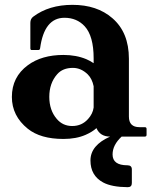

<svg xmlns="http://www.w3.org/2000/svg" viewBox="-20 -567 638 797"><path d="M368.7 -120.6V-209Q362.3 -240.2 344.2 -258.3Q316.4 -285.2 282.7 -285.2Q240.2 -285.2 217.3 -258.8Q184.6 -221.7 184.6 -165Q184.6 -109.4 215.8 -73.2Q240.7 -43.9 279.8 -43.9Q319.8 -43.9 345.7 -73.2Q365.2 -94.7 368.7 -120.6ZM437 0Q395.5 0 380.4 -35.2Q363.3 -19.5 335.4 -7.3Q296.4 9.8 243.2 9.8Q147.9 9.8 95.2 -32.7Q29.3 -85.9 29.3 -164.6Q29.3 -247.6 95.7 -296.4Q153.3 -338.9 243.2 -338.9Q296.4 -338.9 338.4 -321.3Q352.5 -315.4 368.7 -304.7V-324.7Q368.7 -417.5 331.5 -458Q298.8 -493.2 247.6 -493.2Q163.6 -493.2 146.5 -366.7Q145.5 -359.4 139.2 -359.4H111.3Q106 -359.4 106 -366.7V-472.2Q106 -488.8 117.7 -497.6Q183.1 -546.9 280.8 -546.9Q382.8 -546.9 446.3 -491.7Q515.1 -432.6 515.1 -323.2V-83Q515.1 -39.1 559.1 -39.1H581.1Q588.4 -39.1 588.4 -31.7V-7.3Q588.4 0 581.1 0H484.9Q447.3 34.7 447.3 74.2Q447.3 119.1 508.8 119.1Q527.3 119.1 527.3 136.2V192.9Q527.3 210 510.3 210Q443.8 209.5 408.2 190.4Q355.5 162.1 355.5 99.1Q355.5 36.1 437 0Z"/></svg>

Font: Simply Serif
Style: Bold
Weight: 700
Designer: Wojciech Kalinowski "wmk69" (wmk69@o2.pl)
Foundry: Wojciech Kalinowski "wmk69" (wmk69@o2.pl)
Version: Version 1.0.0; 2022-02-18